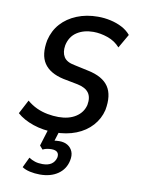

<svg xmlns="http://www.w3.org/2000/svg" viewBox="-80 -555 591 805"><g transform="rotate(10 215.5 -153.0)"><path d="M177 9Q127 9 84.5 -5.5Q42 -20 15 -44L46 -103Q66 -86 88 -76Q110 -66 134 -61.5Q158 -57 181 -57Q225 -57 254.5 -76Q284 -95 292 -128Q298 -161 284 -180Q270 -199 236 -206L174 -218Q115 -231 91 -267Q67 -303 79 -366Q89 -408 115.5 -437.5Q142 -467 182.5 -483.5Q223 -500 272 -500Q300 -500 326.5 -494Q353 -488 375 -476.5Q397 -465 412 -447L378 -388Q357 -412 325.5 -423Q294 -434 264 -434Q223 -434 194 -415Q165 -396 157 -358Q152 -328 164 -308.5Q176 -289 210 -283L270 -270Q333 -257 357.5 -220.5Q382 -184 370 -120Q361 -82 334.5 -52.5Q308 -23 267.5 -7Q227 9 177 9ZM146 194Q124 194 103.5 189.5Q83 185 70 176L91 132Q103 140 117 144.5Q131 149 149 149Q173 149 187 139.5Q201 130 206 112Q209 97 201.5 89Q194 81 176 81Q168 81 158.5 82.5Q149 84 139 89L126 74L155 -20H202L178 57L157 51Q166 46 178 44Q190 42 203 42Q224 42 238.5 51Q253 60 259.5 76Q266 92 261 115Q253 152 222.5 173Q192 194 146 194Z"/></g></svg>

Font: Nunito Sans 10pt Condensed Medium
Style: Italic
Weight: 500
Width: 3
Italic angle: -9°
Designer: Vernon Adams
Foundry: Vernon Adams
Version: Version 3.101;gftools[0.9.27]